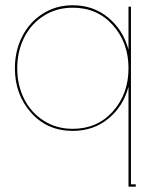

<svg xmlns="http://www.w3.org/2000/svg" viewBox="-20 -489 575 723"><path d="M253.9 -460Q192.4 -460 144.3 -429.2Q96.2 -398.4 70.6 -346.7Q44.9 -294.9 44.9 -231.9Q44.9 -168.9 70.6 -117.2Q96.2 -65.4 144.3 -34.7Q192.4 -3.9 253.9 -3.9Q346.7 -3.9 405.3 -69.8Q463.9 -135.7 463.9 -231.9Q463.9 -328.1 405.3 -394Q346.7 -460 253.9 -460ZM463.9 -463.9H473.1V205.1H491.2V213.9H463.9V-162.1Q443.8 -87.9 387.7 -42Q331.5 3.9 253.9 3.9Q158.2 3.9 97.2 -64.5Q36.1 -132.8 36.1 -231.9Q36.1 -296.9 63.2 -350.8Q90.3 -404.8 140.4 -437Q190.4 -469.2 253.9 -469.2Q331.5 -469.2 387.7 -422.6Q443.8 -376 463.9 -301.8Z"/></svg>

Font: Rawengulk
Style: Ultralight
Weight: 200
Version: Version 0.92